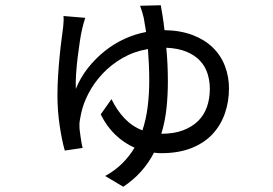

<svg xmlns="http://www.w3.org/2000/svg" viewBox="-20 -634 1040 732"><path d="M595 -124Q643 -124 677.5 -137Q712 -150 735 -172.5Q758 -195 769 -226.5Q780 -258 780 -295Q780 -326 771 -354Q762 -382 742 -403Q722 -424 690.5 -437Q659 -450 614 -452Q620 -390 620 -323Q620 -269 614.5 -219Q609 -169 595 -124ZM593 -614Q596 -597 600 -572.5Q604 -548 607 -519Q668 -518 714 -500.5Q760 -483 791 -453Q822 -423 837.5 -382.5Q853 -342 853 -297Q853 -247 837.5 -202Q822 -157 790.5 -123Q759 -89 710 -69.5Q661 -50 595 -50Q587 -50 580.5 -50.5Q574 -51 567 -52Q547 -13 518 19.5Q489 52 450 78L381 37Q419 16 446.5 -11.5Q474 -39 493 -71Q452 -89 419 -121Q386 -153 364 -198L405 -256Q426 -213 455 -182.5Q484 -152 523 -137Q537 -179 543 -227Q549 -275 549 -327Q549 -362 547.5 -391.5Q546 -421 544 -447Q491 -438 447.5 -413Q404 -388 371.5 -353.5Q339 -319 318 -279Q297 -239 289 -200Q287 -189 284.5 -176.5Q282 -164 283 -150Q283 -143 284.5 -132.5Q286 -122 287.5 -110.5Q289 -99 291 -88Q293 -77 295 -70L227 -60Q216 -98 207.5 -155Q199 -212 199 -271Q199 -307 201.5 -346Q204 -385 207.5 -421Q211 -457 215 -486.5Q219 -516 221 -533Q222 -544 222.5 -554.5Q223 -565 222 -573L305 -566Q302 -557 299 -546.5Q296 -536 294 -527Q289 -507 284.5 -477Q280 -447 276 -414.5Q272 -382 270 -350.5Q268 -319 269 -295Q287 -339 315.5 -375Q344 -411 379 -439Q414 -467 454 -485.5Q494 -504 537 -512Q532 -545 528 -566Q525 -578 521.5 -590Q518 -602 514 -612Z"/></svg>

Font: SpoqaHanSansJP-Regular
Style: Regular
Weight: 400
Designer: [Source Han Sans]
Ryoko NISHIZUKA  (kana & ideographs); Paul D. Hunt (Latin, Greek & Cyrillic); Wenlong ZHANG  (bopomofo
Foundry: Spoqa (http://bi.spoqa.com)
Version: Version 1.002.20150607